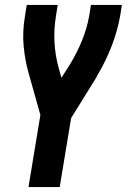

<svg xmlns="http://www.w3.org/2000/svg" viewBox="-20 -540 540 775"><path d="M95 215 143 -76 98 -236Q81 -293 75.5 -353.5Q70 -414 81 -476L88 -520H213L206 -476Q197 -422 200 -368.5Q203 -315 217 -265L228 -226L261 -278Q290 -325 310.5 -375Q331 -425 340 -476L347 -520H472L465 -476Q454 -414 430 -352.5Q406 -291 372 -234V-233Q371 -231 369 -228Q367 -225 366 -223L267 -63L221 215Z"/></svg>

Font: Iosevka Curly Extrabold
Style: Italic
Weight: 800
Italic angle: -9°
Monospace: yes
Designer: Belleve Invis
Foundry: Belleve Invis
Version: Version 22.1.2; ttfautohint (v1.8.4)